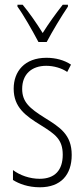

<svg xmlns="http://www.w3.org/2000/svg" viewBox="-20 -850 357 814"><path d="M143 -672H178C203 -719 239 -779 268 -822V-830H246C212 -786 188 -753 161 -710C135 -752 102 -799 76 -830H54V-822C79 -788 117 -721 143 -672ZM284 -193C284 -279 235 -310 169 -351C105 -391 74 -418 74 -473C74 -536 115 -571 176 -571C208 -571 242 -561 265 -545L281 -576C253 -595 216 -605 177 -605C84 -605 38 -547 38 -474C38 -395 88 -359 155 -318C214 -281 246 -259 246 -194C246 -129 213 -92 148 -92C106 -92 64 -107 35 -129V-87C60 -71 99 -56 149 -56C238 -56 284 -109 284 -193Z"/></svg>

Font: Noto Sans Malayalam UI ExtraCondensed ExtraLight
Style: Regular
Weight: 200
Width: 2
Designer: Jelle Bosma - Monotype Design Team
Foundry: Monotype Imaging Inc.
Version: Version 2.104